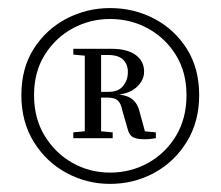

<svg xmlns="http://www.w3.org/2000/svg" viewBox="-20 -794 541 471"><path d="M362.3 -469.3V-455Q353.3 -453.6 348 -453Q342.8 -452.4 334 -452.4Q315.2 -452.4 306 -457.6Q296.8 -462.9 293.3 -477.1L279.7 -524.3Q276.9 -539.7 269.3 -547.1Q261.6 -554.5 244.8 -554.5H207.9V-568.7H246.4Q270.4 -568.7 282 -583.1Q293.7 -597.5 293.7 -617.3Q293.7 -635.7 282.2 -647.4Q270.7 -659.1 244.6 -659.1H207.9V-674.3H253.3Q292.1 -674.3 312.8 -659.2Q333.5 -644.1 333.5 -618.1Q333.5 -596.5 314 -579.1Q294.5 -561.7 250.5 -559.7L254.8 -563.5Q286.9 -562.5 301.6 -552.7Q316.4 -542.8 322 -521.6L338.5 -460.8L318 -473.5ZM203.5 -473.5H210.4L256.4 -469.3V-455H159.8V-469.3ZM203.5 -655.9 159.8 -660.1V-674.3H207.9V-659.3ZM63.5 -560.5Q63.5 -503.6 89.6 -460.8Q115.7 -418 158 -394.3Q200.4 -370.6 250 -370.6Q300.6 -370.6 343.3 -394.3Q386 -418 411.8 -460.8Q437.5 -503.6 437.5 -560.5Q437.5 -617.3 411.4 -659.2Q385.3 -701.1 342.9 -724.2Q300.6 -747.4 250 -747.4Q200.4 -747.4 158 -724.2Q115.7 -701.1 89.6 -659.2Q63.5 -617.3 63.5 -560.5ZM188 -455V-674.3H228V-455ZM32.4 -560.5Q32.4 -626.7 62.9 -674.6Q93.5 -722.4 143.2 -748.3Q192.9 -774.2 250 -774.2Q308.3 -774.2 358 -748.3Q407.7 -722.4 438.1 -674.6Q468.6 -626.7 468.6 -560.5Q468.6 -495.2 438.1 -446Q407.7 -396.7 358 -369.8Q308.3 -342.9 250 -342.9Q192.9 -342.9 143.1 -369.8Q93.3 -396.7 62.8 -446Q32.4 -495.2 32.4 -560.5Z"/></svg>

Font: Noto Serif SC ExtraLight
Style: Regular
Weight: 200
Designer: Ryoko NISHIZUKA 西塚涼子 (kana & ideographs); Frank Grießhammer (Latin, Greek & Cyrillic); Wenlong ZHANG 张文龙 (bopomofo); San
Foundry: Adobe
Version: Version 2.002-H1;hotconv 1.1.0;makeotfexe 2.6.0